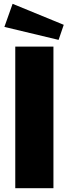

<svg xmlns="http://www.w3.org/2000/svg" viewBox="-20 -986 360 1006"><path d="M260 -742V0H60V-742ZM314 -856 287 -777 3 -845 46 -966Z"/></svg>

Font: Morrison Black
Style: Regular
Weight: 900
Designer: Pablo Impallari, Rodrigo Fuenzalida (Modified by Dan O. Williams)
Version: Version 0.03;June 6, 2019;FontCreator 11.5.0.2425 64-bit; tt